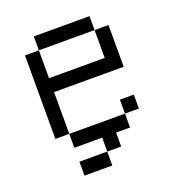

<svg xmlns="http://www.w3.org/2000/svg" viewBox="-117 -592 735 810"><g transform="rotate(-20 250.0 -187.5)"><path d="M437.5 -62.5V-125H375V-62.5H125V0H250V62.5H125V125H250V62.5H312.5V0H375V-62.5ZM125 -62.5V-250H437.5V-437.5H375Q375 -437.5 375 -312.5H125Q125 -312.5 125 -437.5H62.5Q62.5 -437.5 62.5 -62.5ZM125 -437.5H375V-500H125Z"/></g></svg>

Font: UnifontExMono
Style: Regular
Weight: 500
Version: Version 15.0.06